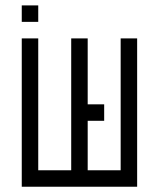

<svg xmlns="http://www.w3.org/2000/svg" viewBox="-20 -708 540 728"><path d="M375 -250V-312.5H312.5Q312.5 -312.5 312.5 -562.5H250Q250 -562.5 250 -62.5H125Q125 -62.5 125 -562.5H62.5V0H500V-562.5H437.5Q437.5 -562.5 437.5 -62.5H312.5V-250ZM125 -625V-687.5H62.5V-625Z"/></svg>

Font: BFUnifontExMono
Style: Regular
Weight: 500
Version: Version 15.0.06